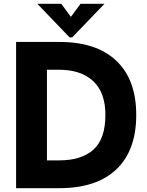

<svg xmlns="http://www.w3.org/2000/svg" viewBox="-20 -982 767 1002"><path d="M64 0V-763H291Q484 -763 587.5 -664.5Q691 -566 691 -382Q691 -197 587.5 -98.5Q484 0 290 0ZM289 -145Q406 -145 468 -201.5Q530 -258 530 -382Q530 -500 466 -559Q402 -618 289 -618H225V-145ZM357 -787H343L175 -962H300L350 -894L400 -962H525Z"/></svg>

Font: Open Sauce One ExtraBold
Style: Regular
Weight: 800
Designer: Alfredo Marco Pradil
Foundry: Creative Sauce Fz LLC
Version: Version 1.477